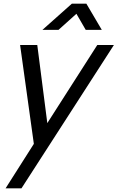

<svg xmlns="http://www.w3.org/2000/svg" viewBox="-20 -785 640 1045"><path d="M395.9 -710 446.5 -622.5H534L450.1 -765H371.1L211 -622.5H298.5ZM509.4 -540 237.5 -115 182.9 -540H89.4L164.2 -2L10.4 240H96.9L599.9 -540Z"/></svg>

Font: Manrope
Style: MediumItalic
Weight: 500
Italic angle: -15°
Designer: Mikhail Sharanda
Foundry: Mikhail Sharanda
Version: Version 4.502;hotconv 1.0.109;makeotfexe 2.5.65596